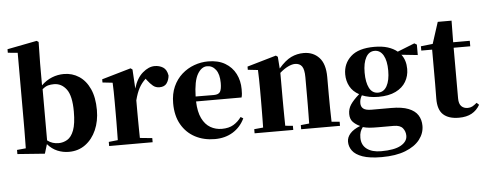

<svg xmlns="http://www.w3.org/2000/svg" viewBox="-62 -998 3614 1428"><g transform="rotate(-5 1744.5 -283.5)"><path d="M265.1 -463.9V-82Q284.7 -66.9 305.7 -60.5Q326.7 -54.2 349.1 -54.2Q383.8 -54.2 414.3 -72.3Q444.8 -90.3 463.4 -138.9Q481.9 -187.5 481.9 -278.8Q481.9 -396 445.1 -445.1Q408.2 -494.1 352.1 -494.1Q328.6 -494.1 308.1 -488.8Q287.6 -483.4 265.1 -463.9ZM263.2 -655.8V-493.2Q299.8 -528.8 342.8 -545.9Q385.7 -563 432.1 -563Q494.6 -563 544.9 -530Q595.2 -497.1 624.5 -432.9Q653.8 -368.7 653.8 -274.9Q653.8 -192.4 624.8 -126.2Q595.7 -60.1 543.2 -21.5Q490.7 17.1 419.9 17.1Q375 17.1 334.2 0Q293.5 -17.1 261.2 -54.2L240.2 15.1L36.1 0V-30.8L102.1 -37.1Q102.5 -65.9 103 -102.1Q103.5 -138.2 103.8 -174.1Q104 -210 104 -237.8V-750L30.8 -756.8V-783.2L252 -826.2L266.1 -816.9Z M943.8 -551.8 952.1 -409.2Q974.6 -485.4 1019.8 -524.2Q1064.9 -563 1109.9 -563Q1145 -563 1172.4 -545.9Q1199.7 -528.8 1207 -483.9Q1204.1 -451.2 1187.3 -427Q1170.4 -402.8 1132.8 -402.8Q1104.5 -402.8 1084.5 -419.4Q1064.5 -436 1043.9 -462.9L1035.2 -475.1Q1004.9 -447.3 985.6 -411.9Q966.3 -376.5 952.1 -320.8V-237.8Q952.1 -210.4 952.4 -175.5Q952.6 -140.6 953.1 -105Q953.6 -69.3 954.1 -40L1045.9 -30.8V0H721.2V-30.8L789.1 -38.1Q789.6 -66.9 790 -102.8Q790.5 -138.7 790.8 -174.3Q791 -210 791 -237.8V-320.8Q791 -369.6 790.3 -400.4Q789.6 -431.2 788.1 -466.8L712.9 -475.1V-499L930.2 -562Z M1394 -311 1529.8 -310.1Q1565.4 -310.1 1577.1 -329.3Q1588.9 -348.6 1588.9 -395Q1588.9 -460.4 1563.2 -494.1Q1537.6 -527.8 1498 -527.8Q1456.5 -527.8 1426.8 -477.5Q1397 -427.2 1394 -311ZM1713.9 -129.9 1732.9 -118.2Q1702.1 -53.7 1644.3 -18.3Q1586.4 17.1 1509.8 17.1Q1427.2 17.1 1362.5 -17.1Q1297.9 -51.3 1260.5 -116.5Q1223.1 -181.6 1223.1 -274.9Q1223.1 -345.7 1247.3 -399.4Q1271.5 -453.1 1312.5 -489.5Q1353.5 -525.9 1404.5 -544.4Q1455.6 -563 1508.8 -563Q1584 -563 1635.5 -532.5Q1687 -502 1713.4 -450.2Q1739.7 -398.4 1739.7 -335Q1739.7 -316.4 1738.8 -302.2Q1737.8 -288.1 1733.9 -273.9H1394Q1396.5 -195.8 1420.2 -147.5Q1443.8 -99.1 1482.4 -76.7Q1521 -54.2 1567.9 -54.2Q1620.6 -54.2 1655 -75Q1689.5 -95.7 1713.9 -129.9Z M2384.8 -36.1 2444.8 -30.8V0H2154.8V-30.8L2217.8 -37.1Q2218.3 -65.9 2218.8 -101.8Q2219.2 -137.7 2219.5 -173.3Q2219.7 -209 2219.7 -237.8V-381.8Q2219.7 -440.4 2202.9 -464.1Q2186 -487.8 2150.9 -487.8Q2128.4 -487.8 2098.9 -473.6Q2069.3 -459.5 2037.1 -431.2V-237.8Q2037.1 -210 2037.4 -174.1Q2037.6 -138.2 2038.1 -101.8Q2038.6 -65.4 2039.1 -36.1L2095.7 -30.8V0H1807.1V-30.8L1874 -37.1Q1874.5 -66.4 1875 -102.5Q1875.5 -138.7 1875.7 -174.3Q1876 -210 1876 -237.8V-320.8Q1876 -369.6 1875.2 -400.4Q1874.5 -431.2 1873 -466.8L1797.9 -475.1V-499L2015.1 -562L2028.8 -551.8L2035.2 -463.9Q2084.5 -521 2128.4 -542Q2172.4 -563 2222.2 -563Q2293 -563 2337.4 -515.6Q2381.8 -468.3 2381.8 -370.1V-237.8Q2381.8 -193.8 2382.6 -136.7Q2383.3 -79.6 2384.8 -36.1Z M2748.5 -221.2Q2791.5 -221.2 2814.7 -263.2Q2837.9 -305.2 2837.9 -377.9Q2837.9 -451.7 2814.5 -492.4Q2791 -533.2 2749.5 -533.2Q2707.5 -533.2 2684.6 -491.9Q2661.6 -450.7 2661.6 -377.9Q2661.6 -305.2 2683.3 -263.2Q2705.1 -221.2 2748.5 -221.2ZM2842.8 35.2H2731.9Q2687.5 35.2 2662.1 33Q2636.7 30.8 2612.8 23.9Q2600.1 40.5 2594 58.3Q2587.9 76.2 2587.9 101.1Q2587.9 155.8 2626.7 185.3Q2665.5 214.8 2733.9 214.8Q2832.5 214.8 2881.1 187.3Q2929.7 159.7 2929.7 116.2Q2929.7 84 2910.2 59.6Q2890.6 35.2 2842.8 35.2ZM3066.9 -551.8V-474.1L2945.8 -486.8Q2979.5 -442.9 2979.5 -377.9Q2979.5 -325.7 2954.3 -283Q2929.2 -240.2 2877.9 -215.1Q2826.7 -189.9 2748.5 -189.9Q2712.9 -189.9 2682.1 -195.8Q2651.4 -201.7 2626.5 -211.9Q2618.7 -198.7 2614.3 -185.1Q2609.9 -171.4 2609.9 -154.8Q2609.9 -127.4 2628.2 -113.3Q2646.5 -99.1 2688.5 -99.1H2835.9Q2916 -99.1 2964.4 -79.8Q3012.7 -60.5 3034.2 -26.4Q3055.7 7.8 3055.7 53.2Q3055.7 108.9 3019.3 155.8Q2982.9 202.6 2911.4 230.7Q2839.8 258.8 2734.9 258.8Q2643.6 258.8 2591.1 240Q2538.6 221.2 2516.1 190.4Q2493.7 159.7 2493.7 123Q2493.7 89.8 2518.6 61.8Q2543.5 33.7 2593.8 14.2Q2560.5 -1 2540.5 -22.7Q2520.5 -44.4 2520.5 -82Q2520.5 -119.6 2541 -150.9Q2561.5 -182.1 2606.9 -222.2Q2561 -246.6 2538.8 -287.6Q2516.6 -328.6 2516.6 -377.9Q2516.6 -458 2574 -510.5Q2631.3 -563 2749.5 -563Q2807.6 -563 2849.9 -549.6Q2892.1 -536.1 2920.9 -512.2L3048.8 -563Z M3471.7 -82 3488.8 -65.9Q3465.8 -25.4 3427.5 -4.2Q3389.2 17.1 3331.5 17.1Q3254.9 17.1 3214.8 -19.8Q3174.8 -56.6 3175.8 -140.1Q3175.8 -168.5 3176.3 -192.9Q3176.8 -217.3 3176.8 -249V-504.9H3095.7V-537.1L3184.6 -546.9L3236.3 -707H3339.4L3337.4 -545.9H3461.4V-504.9H3337.4V-127Q3337.4 -86.4 3355.5 -68.1Q3373.5 -49.8 3403.3 -49.8Q3422.4 -49.8 3437.3 -57.6Q3452.1 -65.4 3471.7 -82Z"/></g></svg>

Font: Source Han Serif JP Heavy
Style: Regular
Weight: 900
Designer: Ryoko NISHIZUKA  (kana & ideographs); Frank Grießhammer (Latin, Greek & Cyrillic); Wenlong ZHANG  (bopomofo); Sandoll Co
Foundry: Adobe Systems Incorporated
Version: Version 1.001;PS 1.001;hotconv 16.6.54;makeotf.lib2.5.65590